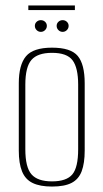

<svg xmlns="http://www.w3.org/2000/svg" viewBox="-20 -678 380 705"><path d="M171 7Q127 7 100 -6Q73 -19 61 -48.5Q49 -78 49 -125V-372Q49 -440 75.5 -471.5Q102 -503 171 -503Q240 -503 265.5 -472.5Q291 -442 291 -372V-125Q291 -79 280 -49.5Q269 -20 243 -6.5Q217 7 171 7ZM171 -12Q224 -12 245.5 -37.5Q267 -63 267 -130V-367Q267 -429 246.5 -456.5Q226 -484 171 -484Q118 -484 95.5 -458Q73 -432 73 -367V-130Q73 -64 95.5 -38Q118 -12 171 -12ZM130 -561Q121 -561 114.5 -567.5Q108 -574 108 -583Q108 -592 114.5 -598Q121 -604 130 -604Q139 -604 145.5 -598Q152 -592 152 -583Q152 -574 145.5 -567.5Q139 -561 130 -561ZM210 -561Q201 -561 194.5 -567.5Q188 -574 188 -583Q188 -592 194.5 -598Q201 -604 210 -604Q219 -604 225.5 -598Q232 -592 232 -583Q232 -574 225.5 -567.5Q219 -561 210 -561ZM84 -641V-658H255V-641Z"/></svg>

Font: Alumni Sans Thin Thin
Style: Regular
Weight: 250
Version: Version 1.018